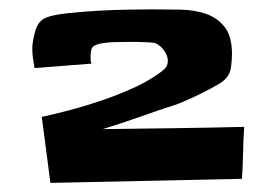

<svg xmlns="http://www.w3.org/2000/svg" viewBox="-20 -740 588 415"><path d="M507.8 -465.8Q505.9 -437.5 505.4 -409.7Q504.9 -381.8 502.9 -353.5L88.9 -344.7Q84 -380.9 79.6 -416.5Q75.2 -452.1 70.3 -487.3Q97.7 -493.2 130.9 -502Q164.1 -510.7 197.3 -522Q230.5 -533.2 261.7 -546.9Q293 -560.5 317.4 -577.1Q325.2 -582 334 -589.4Q342.8 -596.7 342.8 -608.4Q342.8 -619.1 335 -630.4Q327.1 -641.6 316.4 -646.5Q309.6 -648.4 293.9 -648.9Q278.3 -649.4 271.5 -649.4Q265.6 -649.4 252.4 -649.4Q239.3 -649.4 225.1 -648.9Q210.9 -648.4 198.2 -646Q185.5 -643.6 180.7 -638.7Q177.7 -635.7 176.8 -629.4Q175.8 -623 175.8 -619.1Q175.8 -615.2 175.8 -611.3Q175.8 -607.4 177.7 -602.5L54.7 -592.8Q52.7 -603.5 51.3 -613.8Q49.8 -624 49.8 -634.8Q49.8 -650.4 56.2 -672.9Q62.5 -695.3 80.1 -702.1Q94.7 -708 126 -711.4Q157.2 -714.8 192.4 -716.8Q227.5 -718.8 259.8 -719.2Q292 -719.7 308.6 -719.7Q337.9 -719.7 368.7 -719.2Q399.4 -718.8 424.3 -710.4Q449.2 -702.1 465.3 -682.1Q481.4 -662.1 481.4 -623Q481.4 -612.3 479.5 -596.2Q477.5 -580.1 469.7 -572.3Q464.8 -565.4 450.7 -557.1Q436.5 -548.8 419.9 -540.5Q403.3 -532.2 388.2 -525.4Q373 -518.6 365.2 -515.6Q323.2 -502 283.2 -487.8Q243.2 -473.6 202.1 -460.9Q278.3 -461.9 355 -462.9Q431.6 -463.9 507.8 -465.8Z"/></svg>

Font: Slackey
Style: Regular
Weight: 400
Designer: Squid
Foundry: Font Diner, Inc DBA Sideshow
Version: Version 1.001